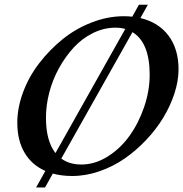

<svg xmlns="http://www.w3.org/2000/svg" viewBox="-20 -740 781 818"><path d="M133.8 58.6 173.3 -11.7Q115.2 -37.1 84.5 -89.6Q53.7 -142.1 53.7 -217.3Q53.7 -280.3 78.1 -346.4Q102.5 -412.6 146.5 -470Q190.4 -527.3 246.6 -572.8Q302.7 -618.2 371.1 -644.5Q439.5 -670.9 507.3 -670.9Q527.8 -670.9 543.5 -668.9L571.8 -719.7H609.9L578.1 -663.1Q655.3 -645 698 -588.1Q740.7 -531.2 740.7 -444.3Q740.7 -396 723.4 -342.5Q706.1 -289.1 676 -239.3Q646 -189.5 602.8 -143.8Q559.6 -98.1 510.5 -64.2Q461.4 -30.3 403.6 -10.3Q345.7 9.8 288.1 9.8Q242.2 9.8 205.1 -0.5L171.9 58.6ZM175.8 -238.8Q175.8 -139.6 216.3 -87.9L513.7 -616.7Q493.7 -622.1 471.7 -622.1Q422.4 -622.1 376 -599.1Q329.6 -576.2 293.9 -537.4Q258.3 -498.5 231.2 -449.5Q204.1 -400.4 189.9 -345.7Q175.8 -291 175.8 -238.8ZM327.1 -39.1Q384.3 -39.1 438.5 -73Q492.7 -106.9 531.5 -160.9Q570.3 -214.8 594 -283.9Q617.7 -353 617.7 -421.4Q617.7 -558.6 544.4 -603L241.2 -64.5Q274.9 -39.1 327.1 -39.1Z"/></svg>

Font: Happy Times at the IKOB Italic
Style: Regular
Weight: 400
Designer: Lucas Le Bihan
Foundry: Lucas Le Bihan
Version: Version 1.000;PS 1.0;hotconv 1.0.88;makeotf.lib2.5.647800